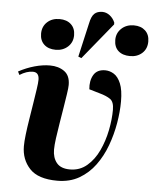

<svg xmlns="http://www.w3.org/2000/svg" viewBox="-56 -857 742 918"><g transform="rotate(5 314.5 -397.5)"><path d="M253 14Q161 14 120.5 -29.5Q80 -73 80 -137Q80 -159 84 -193Q88 -227 94.5 -267Q101 -307 107 -345.5Q113 -384 117.5 -414Q122 -444 122 -459Q122 -495 92 -495Q62 -495 29 -474L21 -490Q58 -510 97 -521Q136 -532 171 -532Q212 -532 240 -512Q268 -492 268 -447Q268 -433 263.5 -403.5Q259 -374 253 -336.5Q247 -299 240.5 -260Q234 -221 229.5 -187.5Q225 -154 225 -133Q225 -94 245 -69.5Q265 -45 309 -45Q356 -45 390.5 -74.5Q425 -104 446.5 -150Q468 -196 478.5 -248.5Q489 -301 489 -347Q489 -385 470.5 -398Q452 -411 419 -420L368 -435Q364 -476 380.5 -504Q397 -532 436 -532Q458 -532 478 -519.5Q498 -507 511 -476Q524 -445 524 -390Q524 -341 514.5 -285.5Q505 -230 485.5 -177Q466 -124 434.5 -81Q403 -38 358 -12Q313 14 253 14ZM317 -580 302 -586 339 -748Q346 -783 360 -796Q374 -809 398 -809Q417 -809 433.5 -796.5Q450 -784 459 -763V-754ZM548 -610Q512 -610 491.5 -628.5Q471 -647 471 -681Q471 -714 494.5 -736Q518 -758 554 -758Q588 -758 608.5 -739Q629 -720 629 -687Q629 -652 606 -631Q583 -610 548 -610ZM191 -609Q156 -609 135.5 -628Q115 -647 115 -680Q115 -714 138 -735.5Q161 -757 197 -757Q232 -757 252.5 -738Q273 -719 273 -686Q273 -652 249.5 -630.5Q226 -609 191 -609Z"/></g></svg>

Font: Literata 72pt
Style: Bold Italic
Weight: 700
Italic angle: -2°
Designer: Latin by Veronika Burian and Jose Scaglione. Greek by Irene Vlachou. Cyrillic by Vera Evstafieva
Foundry: TypeTogether
Version: Version 3.002